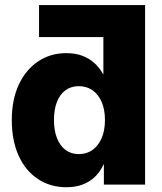

<svg xmlns="http://www.w3.org/2000/svg" viewBox="-20 -748 657 778"><path d="M481.9 -597.7H138.2V-727.5H567.9ZM249.5 10.7Q184.1 10.7 133.8 -22.5Q83.5 -55.7 55.7 -116.7Q27.8 -177.7 27.8 -261.7Q27.8 -344.7 56.4 -405.5Q85 -466.3 135 -499.5Q185.1 -532.7 248 -532.7Q284.2 -532.7 312.3 -522.5Q340.3 -512.2 361.6 -493.4Q382.8 -474.6 397.9 -447.3H398.9V-727.5H567.9V0H400.9V-81.5H399.4Q386.7 -52.7 365.2 -32Q343.8 -11.2 314.7 -0.2Q285.6 10.7 249.5 10.7ZM299.3 -123.5Q331.1 -123.5 355 -140.6Q378.9 -157.7 392.1 -188.7Q405.3 -219.7 405.3 -261.7Q405.3 -303.7 392.1 -334.5Q378.9 -365.2 355 -382.1Q331.1 -398.9 299.3 -398.9Q268.1 -398.9 245.4 -382.3Q222.7 -365.7 210.7 -335Q198.7 -304.2 198.7 -261.7Q198.7 -219.2 210.9 -188.2Q223.1 -157.2 245.6 -140.4Q268.1 -123.5 299.3 -123.5Z"/></svg>

Font: Inter 28pt ExtraBold
Style: Regular
Weight: 800
Designer: Rasmus Andersson
Foundry: rsms
Version: Version 4.001;git-66647c0bb